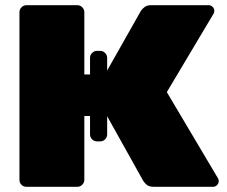

<svg xmlns="http://www.w3.org/2000/svg" viewBox="-20 -720 873 740"><path d="M82 0Q71 0 63 -7.5Q55 -15 55 -27V-673Q55 -684 63 -692Q71 -700 82 -700H278Q289 -700 297 -692Q305 -684 305 -673V-433H327V-497Q327 -508 335 -516Q343 -524 354 -524H366Q377 -524 385 -516Q393 -508 393 -497V-448L394 -450L523 -678Q528 -686 537.5 -693Q547 -700 563 -700H784Q793 -700 799.5 -693.5Q806 -687 806 -678Q806 -672 803 -667L623 -365L820 -33Q823 -29 823 -22Q823 -13 816.5 -6.5Q810 0 801 0H573Q553 0 543.5 -9.5Q534 -19 532 -23L393 -272V-271V-202Q393 -191 385 -183Q377 -175 366 -175H354Q343 -175 335 -183Q327 -191 327 -202V-273H305V-27Q305 -16 297 -8Q289 0 278 0Z"/></svg>

Font: Rubik Light Black
Style: Regular
Weight: 900
Version: Version 2.104